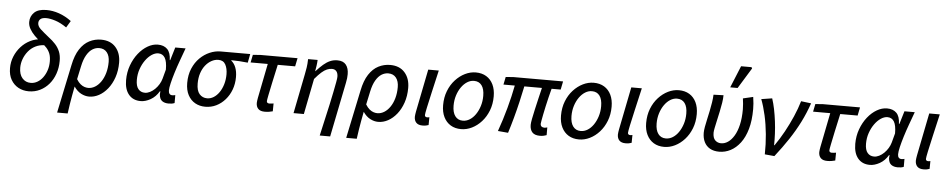

<svg xmlns="http://www.w3.org/2000/svg" viewBox="-47 -1144 8427 1705"><g transform="rotate(5 4167.0 -291.5)"><path d="M219 12Q167 12 126 -10.5Q85 -33 60.5 -75.5Q36 -118 36 -179Q36 -234 56 -283Q76 -332 111 -371Q146 -410 192.5 -433Q239 -456 292 -458L325 -408Q280 -407 243 -388.5Q206 -370 180 -338Q154 -306 140 -268Q126 -230 126 -191Q126 -131 155 -97.5Q184 -64 230 -64Q261 -64 289 -80Q317 -96 338 -124.5Q359 -153 371 -189.5Q383 -226 383 -267Q383 -310 372 -338Q361 -366 340.5 -388.5Q320 -411 289 -433Q257 -457 230 -484.5Q203 -512 186.5 -541.5Q170 -571 170 -602Q170 -652 205 -686.5Q240 -721 314 -721Q370 -721 426.5 -701.5Q483 -682 537 -642L501 -582Q447 -619 399.5 -634Q352 -649 318 -649Q283 -649 267 -635.5Q251 -622 251 -599Q251 -571 279.5 -545Q308 -519 353 -483Q389 -456 415 -427.5Q441 -399 455.5 -364Q470 -329 470 -281Q470 -220 451.5 -166.5Q433 -113 399 -73Q365 -33 319 -10.5Q273 12 219 12Z M487 178 577 -251Q595 -341 631 -396Q667 -451 716 -476Q765 -501 820 -501Q904 -501 950.5 -448.5Q997 -396 997 -311Q997 -239 976.5 -179.5Q956 -120 921.5 -77Q887 -34 844.5 -11Q802 12 757 12Q721 12 685.5 -6.5Q650 -25 622 -66Q613 -20 606 18.5Q599 57 593 95.5Q587 134 581 178ZM743 -64Q774 -64 803 -81.5Q832 -99 855 -132Q878 -165 891 -210.5Q904 -256 904 -310Q904 -363 879.5 -394Q855 -425 810 -425Q779 -425 750.5 -407.5Q722 -390 699 -351Q676 -312 663 -250L638 -133Q655 -105 673.5 -90Q692 -75 710 -69.5Q728 -64 743 -64Z M1217 12Q1149 12 1110.5 -34Q1072 -80 1072 -163Q1072 -233 1094.5 -294.5Q1117 -356 1154 -402.5Q1191 -449 1236 -475Q1281 -501 1326 -501Q1380 -501 1410.5 -470.5Q1441 -440 1443 -373H1447L1482 -489H1574Q1554 -434 1533 -376.5Q1512 -319 1495.5 -265.5Q1479 -212 1469 -169.5Q1459 -127 1459 -104Q1459 -85 1467.5 -74.5Q1476 -64 1493 -64Q1502 -64 1508 -65.5Q1514 -67 1519 -68V3Q1507 8 1494.5 10Q1482 12 1465 12Q1430 12 1407.5 -4.5Q1385 -21 1382 -62Q1382 -66 1383 -74Q1384 -82 1384 -90H1380Q1350 -39 1304.5 -13.5Q1259 12 1217 12ZM1248 -65Q1270 -65 1293 -76.5Q1316 -88 1336.5 -108Q1357 -128 1372 -153Q1387 -178 1394 -204L1416 -286Q1416 -358 1396 -391Q1376 -424 1337 -424Q1308 -424 1278 -404Q1248 -384 1223 -349Q1198 -314 1182.5 -269Q1167 -224 1167 -173Q1167 -118 1189 -91.5Q1211 -65 1248 -65Z M1793 12Q1742 12 1702 -10.5Q1662 -33 1638.5 -77Q1615 -121 1615 -185Q1615 -257 1639 -313.5Q1663 -370 1702.5 -409Q1742 -448 1790 -468.5Q1838 -489 1887 -489H2150L2135 -411Q2096 -415 2061 -417.5Q2026 -420 1988 -420V-416Q2014 -395 2028 -359Q2042 -323 2042 -274Q2042 -214 2023 -162.5Q2004 -111 1969.5 -71.5Q1935 -32 1890 -10Q1845 12 1793 12ZM1803 -64Q1833 -64 1860.5 -81Q1888 -98 1909.5 -129Q1931 -160 1943.5 -201.5Q1956 -243 1956 -291Q1956 -343 1937 -378Q1918 -413 1874 -413Q1842 -413 1812 -396.5Q1782 -380 1758.5 -350.5Q1735 -321 1721.5 -280Q1708 -239 1708 -188Q1708 -124 1734.5 -94Q1761 -64 1803 -64Z M2323 10Q2284 10 2265 -9Q2246 -28 2246 -62Q2246 -72 2248 -83.5Q2250 -95 2252 -108L2313 -415H2160L2174 -484L2242 -489H2572L2557 -415H2402Q2382 -326 2367 -255Q2352 -184 2343 -139.5Q2334 -95 2334 -85Q2334 -75 2341 -70.5Q2348 -66 2357 -66Q2369 -66 2377.5 -67.5Q2386 -69 2395 -70L2394 0Q2379 4 2362 7Q2345 10 2323 10Z M2828 178Q2844 105 2860.5 34Q2877 -37 2891 -101.5Q2905 -166 2915.5 -218.5Q2926 -271 2932.5 -306.5Q2939 -342 2939 -355Q2939 -387 2925 -404Q2911 -421 2885 -421Q2863 -421 2840.5 -411.5Q2818 -402 2792.5 -379.5Q2767 -357 2734 -318L2671 0H2579L2649 -352Q2655 -382 2660 -413Q2665 -444 2666 -489H2751Q2750 -463 2746 -436.5Q2742 -410 2738 -388H2740Q2774 -425 2803 -450Q2832 -475 2862 -488Q2892 -501 2927 -501Q2979 -501 3003.5 -470Q3028 -439 3028 -386Q3028 -369 3026 -350Q3024 -331 3019 -308L2921 178Z M3064 178 3154 -251Q3172 -341 3208 -396Q3244 -451 3293 -476Q3342 -501 3397 -501Q3481 -501 3527.5 -448.5Q3574 -396 3574 -311Q3574 -239 3553.5 -179.5Q3533 -120 3498.5 -77Q3464 -34 3421.5 -11Q3379 12 3334 12Q3298 12 3262.5 -6.5Q3227 -25 3199 -66Q3190 -20 3183 18.5Q3176 57 3170 95.5Q3164 134 3158 178ZM3320 -64Q3351 -64 3380 -81.5Q3409 -99 3432 -132Q3455 -165 3468 -210.5Q3481 -256 3481 -310Q3481 -363 3456.5 -394Q3432 -425 3387 -425Q3356 -425 3327.5 -407.5Q3299 -390 3276 -351Q3253 -312 3240 -250L3215 -133Q3232 -105 3250.5 -90Q3269 -75 3287 -69.5Q3305 -64 3320 -64Z M3729 10Q3692 10 3673.5 -9Q3655 -28 3655 -62Q3655 -72 3657 -83.5Q3659 -95 3661 -108L3737 -489H3831Q3806 -380 3786 -293Q3766 -206 3754.5 -151.5Q3743 -97 3743 -85Q3743 -75 3749 -70.5Q3755 -66 3764 -66Q3768 -66 3773 -66.5Q3778 -67 3784 -69L3783 1Q3773 5 3759.5 7.5Q3746 10 3729 10Z M4073 12Q4019 12 3979.5 -12Q3940 -36 3918 -80.5Q3896 -125 3896 -186Q3896 -256 3918.5 -313.5Q3941 -371 3979.5 -413Q4018 -455 4065 -478Q4112 -501 4161 -501Q4215 -501 4254.5 -477Q4294 -453 4315.5 -408.5Q4337 -364 4337 -303Q4337 -233 4314.5 -175.5Q4292 -118 4254 -76Q4216 -34 4169 -11Q4122 12 4073 12ZM4082 -64Q4114 -64 4143 -82Q4172 -100 4194.5 -132.5Q4217 -165 4230.5 -207.5Q4244 -250 4244 -299Q4244 -360 4220 -392.5Q4196 -425 4151 -425Q4120 -425 4091 -407Q4062 -389 4039 -356.5Q4016 -324 4002.5 -281.5Q3989 -239 3989 -190Q3989 -130 4013.5 -97Q4038 -64 4082 -64Z M4776 10Q4729 10 4707.5 -13.5Q4686 -37 4686 -80Q4686 -97 4693 -134Q4700 -171 4711 -219Q4722 -267 4734 -318.5Q4746 -370 4757 -415H4600Q4586 -347 4569 -274Q4552 -201 4532.5 -129.5Q4513 -58 4492 8L4401 0Q4438 -103 4467.5 -211.5Q4497 -320 4515 -415H4414L4428 -484L4497 -489H4939L4924 -415H4843Q4833 -378 4823 -336.5Q4813 -295 4804 -254.5Q4795 -214 4788.5 -180.5Q4782 -147 4778 -125Q4774 -103 4774 -98Q4774 -81 4783.5 -73Q4793 -65 4810 -65Q4815 -65 4821 -66.5Q4827 -68 4835 -70V-1Q4825 3 4809.5 6.5Q4794 10 4776 10Z M5124 12Q5070 12 5030.5 -12Q4991 -36 4969 -80.5Q4947 -125 4947 -186Q4947 -256 4969.5 -313.5Q4992 -371 5030.5 -413Q5069 -455 5116 -478Q5163 -501 5212 -501Q5266 -501 5305.5 -477Q5345 -453 5366.5 -408.5Q5388 -364 5388 -303Q5388 -233 5365.5 -175.5Q5343 -118 5305 -76Q5267 -34 5220 -11Q5173 12 5124 12ZM5133 -64Q5165 -64 5194 -82Q5223 -100 5245.5 -132.5Q5268 -165 5281.5 -207.5Q5295 -250 5295 -299Q5295 -360 5271 -392.5Q5247 -425 5202 -425Q5171 -425 5142 -407Q5113 -389 5090 -356.5Q5067 -324 5053.5 -281.5Q5040 -239 5040 -190Q5040 -130 5064.5 -97Q5089 -64 5133 -64Z M5539 10Q5502 10 5483.5 -9Q5465 -28 5465 -62Q5465 -72 5467 -83.5Q5469 -95 5471 -108L5547 -489H5641Q5616 -380 5596 -293Q5576 -206 5564.5 -151.5Q5553 -97 5553 -85Q5553 -75 5559 -70.5Q5565 -66 5574 -66Q5578 -66 5583 -66.5Q5588 -67 5594 -69L5593 1Q5583 5 5569.5 7.5Q5556 10 5539 10Z M5883 12Q5829 12 5789.5 -12Q5750 -36 5728 -80.5Q5706 -125 5706 -186Q5706 -256 5728.5 -313.5Q5751 -371 5789.5 -413Q5828 -455 5875 -478Q5922 -501 5971 -501Q6025 -501 6064.5 -477Q6104 -453 6125.5 -408.5Q6147 -364 6147 -303Q6147 -233 6124.5 -175.5Q6102 -118 6064 -76Q6026 -34 5979 -11Q5932 12 5883 12ZM5892 -64Q5924 -64 5953 -82Q5982 -100 6004.5 -132.5Q6027 -165 6040.5 -207.5Q6054 -250 6054 -299Q6054 -360 6030 -392.5Q6006 -425 5961 -425Q5930 -425 5901 -407Q5872 -389 5849 -356.5Q5826 -324 5812.5 -281.5Q5799 -239 5799 -190Q5799 -130 5823.5 -97Q5848 -64 5892 -64Z M6374 12Q6325 12 6291.5 -7Q6258 -26 6240.5 -61Q6223 -96 6223 -144Q6223 -165 6228.5 -196.5Q6234 -228 6242.5 -265Q6251 -302 6259 -341.5Q6267 -381 6273 -418.5Q6279 -456 6280 -488L6369 -491Q6369 -461 6363 -423Q6357 -385 6348 -343Q6339 -301 6330.5 -263Q6322 -225 6316 -195.5Q6310 -166 6310 -152Q6310 -105 6331.5 -84.5Q6353 -64 6384 -64Q6416 -64 6445.5 -84Q6475 -104 6499 -143.5Q6523 -183 6537 -242.5Q6551 -302 6551 -381Q6551 -403 6548.5 -430Q6546 -457 6543 -478L6633 -499Q6638 -468 6640 -440.5Q6642 -413 6642 -391Q6642 -289 6620.5 -213.5Q6599 -138 6561 -88Q6523 -38 6475 -13Q6427 12 6374 12ZM6422 -566 6502 -761H6595L6601 -750L6488 -566Z M6780 0Q6782 -91 6773.5 -179Q6765 -267 6747.5 -345Q6730 -423 6706 -486L6802 -501Q6816 -459 6826.5 -407.5Q6837 -356 6844 -300Q6851 -244 6853.5 -189.5Q6856 -135 6855 -88H6859Q6902 -149 6940 -218.5Q6978 -288 7009 -359Q7040 -430 7060 -498L7150 -487Q7120 -399 7079 -317.5Q7038 -236 6985 -156Q6932 -76 6866 8Z M7337 10Q7298 10 7279 -9Q7260 -28 7260 -62Q7260 -72 7262 -83.5Q7264 -95 7266 -108L7327 -415H7174L7188 -484L7256 -489H7586L7571 -415H7416Q7396 -326 7381 -255Q7366 -184 7357 -139.5Q7348 -95 7348 -85Q7348 -75 7355 -70.5Q7362 -66 7371 -66Q7383 -66 7391.5 -67.5Q7400 -69 7409 -70L7408 0Q7393 4 7376 7Q7359 10 7337 10Z M7717 12Q7649 12 7610.5 -34Q7572 -80 7572 -163Q7572 -233 7594.5 -294.5Q7617 -356 7654 -402.5Q7691 -449 7736 -475Q7781 -501 7826 -501Q7880 -501 7910.5 -470.5Q7941 -440 7943 -373H7947L7982 -489H8074Q8054 -434 8033 -376.5Q8012 -319 7995.5 -265.5Q7979 -212 7969 -169.5Q7959 -127 7959 -104Q7959 -85 7967.5 -74.5Q7976 -64 7993 -64Q8002 -64 8008 -65.5Q8014 -67 8019 -68V3Q8007 8 7994.5 10Q7982 12 7965 12Q7930 12 7907.5 -4.5Q7885 -21 7882 -62Q7882 -66 7883 -74Q7884 -82 7884 -90H7880Q7850 -39 7804.5 -13.5Q7759 12 7717 12ZM7748 -65Q7770 -65 7793 -76.5Q7816 -88 7836.5 -108Q7857 -128 7872 -153Q7887 -178 7894 -204L7916 -286Q7916 -358 7896 -391Q7876 -424 7837 -424Q7808 -424 7778 -404Q7748 -384 7723 -349Q7698 -314 7682.5 -269Q7667 -224 7667 -173Q7667 -118 7689 -91.5Q7711 -65 7748 -65Z M8195 10Q8158 10 8139.5 -9Q8121 -28 8121 -62Q8121 -72 8123 -83.5Q8125 -95 8127 -108L8203 -489H8297Q8272 -380 8252 -293Q8232 -206 8220.5 -151.5Q8209 -97 8209 -85Q8209 -75 8215 -70.5Q8221 -66 8230 -66Q8234 -66 8239 -66.5Q8244 -67 8250 -69L8249 1Q8239 5 8225.5 7.5Q8212 10 8195 10Z"/></g></svg>

Font: Source Sans 3 Medium
Style: Italic
Weight: 500
Italic angle: -11°
Designer: Paul D. Hunt
Foundry: Adobe
Version: Version 3.052;hotconv 1.1.0;makeotfexe 2.6.0